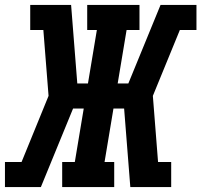

<svg xmlns="http://www.w3.org/2000/svg" viewBox="-27 -755 813 775"><path d="M-7 0V-101H60L169 -368L148 -634H95V-735H260L285 -418H328L364 -634H325V-735H536V-634H484L448 -418H491L621 -735H766V-634H699L590 -368L611 -101H664V0H499L474 -317H431L395 -101H434V0H224V-101H275L311 -317H268L138 0Z"/></svg>

Font: Iosevka Etoile Oblique
Style: Bold
Weight: 700
Italic angle: -9°
Designer: Belleve Invis
Foundry: Belleve Invis
Version: Version 15.5.2; ttfautohint (v1.8.4)